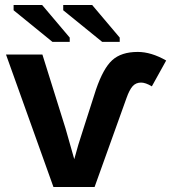

<svg xmlns="http://www.w3.org/2000/svg" viewBox="-20 -745 686 765"><path d="M483.9 -354 356.9 0H192.9L3.9 -527.8H148.9L241.2 -232.9Q268.1 -138.7 275.9 -110.8L292 -168L312 -231L362.8 -389.2Q391.6 -472.7 426.8 -504.9Q462.9 -538.1 528.8 -538.1Q582.5 -538.1 642.1 -503.9L585 -400.9Q560.1 -416 542 -416Q521.5 -416 508.5 -401.6Q495.6 -387.2 483.9 -354ZM387.2 -578.1 231.9 -704.1V-725.1H347.2L457 -595.2V-578.1ZM189 -578.1 34.2 -704.1V-725.1H147.9L257.8 -595.2V-578.1Z"/></svg>

Font: Libra Sans Modern
Style: Bold
Weight: 700
Foundry: Stefan Peev, Context Ltd
Version: Version 1.000